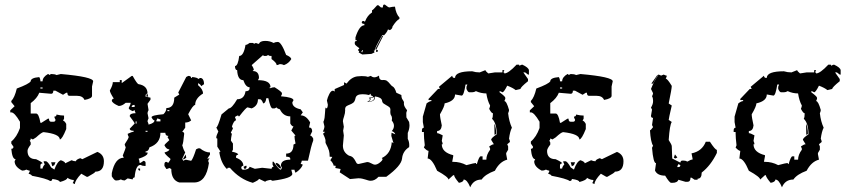

<svg xmlns="http://www.w3.org/2000/svg" viewBox="-20 -774 3615 821"><path d="M300.3 13.2 291 8.8 295.4 0V-4.4Q282.7 -4.4 268.1 -13.7Q268.1 -4.4 235.8 4.4Q235.8 -4.4 203.6 -8.8Q203.6 0 194.3 0Q180.7 -10.3 116.2 -22.5Q116.2 -26.9 102.1 -31.2L106.9 -40V-44.4Q102.1 -44.4 92.8 -48.8Q85 -44.4 74.7 -44.4Q42.5 -61 42.5 -84.5L46.9 -93.3Q32.2 -93.3 28.3 -137.7Q37.6 -137.7 37.6 -146.5L28.3 -160.2V-168.9Q51.8 -188 65.4 -226.6V-253.4Q42 -293.5 28.3 -293.5H23.9V-302.2L42.5 -319.8L28.3 -337.4V-342.3Q42.5 -356.4 51.8 -395.5Q103.5 -414.6 111.3 -426.3Q111.3 -441.4 147.9 -444.3Q152.8 -436.5 152.8 -426.3H162.1Q162.1 -444.3 185.1 -457.5Q189.5 -457.5 189.5 -453.1L198.7 -457.5Q214.4 -457.5 221.7 -453.1Q224.1 -453.1 240.2 -457.5Q378.4 -445.3 378.4 -426.3L373.5 -404.3V-364.3Q373.5 -352.5 341.3 -346.7Q334 -364.3 309.1 -364.3H276.9Q268.1 -364.3 268.1 -377.4H263.2L249.5 -368.7L217.3 -386.2H208Q208 -373 198.7 -373Q194.3 -373 147.9 -377.4Q139.2 -354 111.3 -333V-288.6H134.3Q146 -288.6 152.8 -249H157.2L185.1 -266.6H189.5Q189.5 -253.4 198.7 -253.4H208Q217.3 -253.4 217.3 -262.2Q212.4 -270.5 212.4 -275.4Q221.7 -275.4 221.7 -284.2Q240.2 -279.8 253.9 -279.8V-266.6L249.5 -257.8Q255.9 -257.8 263.2 -244.1V-222.2Q245.6 -178.2 235.8 -177.7Q235.8 -201.2 166.5 -209Q158.7 -209 134.3 -186.5L120.6 -177.7L111.3 -182.1Q111.3 -173.3 106.9 -173.3L111.3 -164.6V-155.8Q97.7 -138.2 97.7 -128.9Q97.7 -93.3 134.3 -93.3Q162.1 -80.1 162.1 -75.7Q152.8 -74.2 152.8 -66.9V-53.2H162.1Q162.1 -60.5 171.4 -71.3Q166.5 -79.6 166.5 -84.5H175.8Q184.1 -84.5 198.7 -58.1L212.4 -48.8Q225.1 -83.5 240.2 -88.9Q258.8 -82.5 258.8 -75.7L286.1 -88.9Q294.4 -84.5 304.7 -84.5Q304.7 -91.3 323.2 -97.7L332 -93.3L396.5 -124.5Q424.3 -113.3 424.3 -84.5Q424.3 -40 387.7 -40Q387.7 -35.6 355.5 -18.1H350.6L327.6 -31.2Q300.3 -2.4 300.3 13.2ZM162.1 -395.5V-399.9H152.8V-395.5ZM203.6 -63 198.7 -80.1H217.3L212.4 -67.9Z M543 -449.2H547.4Q566.9 -414.1 572.8 -414.1Q610.8 -407.7 610.8 -374Q602.5 -372.6 602.5 -365.2V-360.8L623.5 -356.4V-347.7L610.8 -330.1L615.2 -303.2Q610.8 -294.9 610.8 -290L615.2 -268.1Q610.8 -259.3 610.8 -254.9Q615.2 -246.1 615.2 -241.2Q640.6 -247.6 640.6 -259.3Q634.3 -259.3 627.9 -272.5Q627.9 -281.2 678.7 -285.6Q691.4 -297.4 691.4 -312Q725.1 -312 725.1 -356.4L746.6 -369.6L742.2 -378.4L776.4 -444.8L784.7 -449.2H789.1Q797.4 -447.8 797.4 -440.4Q801.8 -440.4 801.8 -444.8Q827.1 -441.9 827.1 -436L835.4 -440.4H839.8Q852.5 -436 852.5 -414.1L839.8 -405.3Q839.8 -411.6 827.1 -418.5V-409.7Q848.1 -392.1 848.1 -374Q814.5 -353.5 814.5 -325.2Q805.2 -325.2 784.7 -285.6L797.4 -259.3Q787.6 -250 772 -250V-228L759.3 -210.4Q767.6 -209 767.6 -201.7Q763.7 -159.2 759.3 -152.8Q763.7 -135.3 772 -122.1L759.3 -95.2L763.7 -86.4L772 -90.8H776.4L797.4 -86.4Q805.7 -95.2 818.4 -135.3L827.1 -139.6H835.4Q856.9 -122.1 877.9 -122.1V-113.3L866.2 -95.2L876.5 -97.2Q870.6 -91.3 870.6 -85.4Q870.6 -81.5 873.5 -77.6Q861.8 6.3 810.1 6.3H746.6Q712.4 -3.9 712.4 -51.3L704.1 -55.7Q695.8 -51.3 691.4 -51.3L683.1 -64.5V-73.2Q684.1 -82 691.4 -82L699.7 -77.6L708.5 -90.8V-95.2Q683.6 -115.7 683.6 -122.1Q704.1 -127.9 704.1 -135.3Q691.4 -135.3 683.1 -152.8Q683.1 -155.8 704.1 -174.8L695.8 -188.5Q699.7 -188.5 699.7 -192.9Q687 -192.9 687 -206.1H666Q666 -160.2 619.1 -144Q615.2 -126.5 602.5 -126.5V-122.1H610.8V-117.7Q609.4 -107.4 572.8 -95.2Q576.7 -87.9 576.7 -77.6H581.1L593.8 -86.4Q602.5 -85 602.5 -77.6V-64.5H598.1Q588.4 -64.5 581.1 -68.8Q560.1 -68.8 555.7 -15.6Q547.4 -14.2 547.4 -6.8L525.9 -11.2L513.2 -2.4Q503.9 -2.4 496.6 -6.8Q488.8 -2.4 479.5 -2.4H475.1Q468.8 -2.4 458 -20V-33.7Q471.7 -99.6 509.3 -99.6L504.9 -108.9Q517.6 -140.1 517.6 -144Q513.2 -152.8 513.2 -157.2Q530.3 -182.6 530.3 -188.5Q525.9 -196.8 525.9 -201.7Q543.5 -210.4 551.3 -210.4V-214.8Q534.7 -214.8 534.7 -223.6L555.7 -245.6Q555.7 -250 534.7 -276.9Q534.7 -290 560.1 -290Q555.7 -298.8 555.7 -303.2L547.4 -298.8Q530.3 -305.7 530.3 -312Q538.6 -326.7 538.6 -334.5H517.6Q502 -320.8 487.8 -320.8Q460.4 -332.5 458 -343.3Q459.5 -352.1 466.8 -352.1Q449.7 -378.4 449.7 -387.2Q462.4 -409.7 462.4 -422.9H492.2V-431.6H500.5V-418.5ZM606.9 -371.1 610.8 -372.1 613.8 -360.4 606 -361.8ZM543 -316.4H555.7V-325.2H551.3Q543 -324.2 543 -316.4ZM695.8 -303.2V-298.8H704.1V-303.2ZM653.3 -268.1 648.9 -259.3V-254.9H666V-263.7Q661.6 -263.7 653.3 -268.1ZM560.1 -254.9V-245.6H564V-254.9ZM602.5 -214.8V-210.4H610.8V-214.8ZM570.8 -53.2H579.1V-44.4Q570.8 -44.4 570.8 -53.2ZM763.2 -95.7 773.9 -113.3 776.4 -99.6 765.1 -91.8Z M1061 7.8Q1005.4 -7.3 962.9 -56.6H953.6Q953.6 -52.2 949.2 -52.2Q925.3 -76.7 918 -121.1Q918 -125.5 922.9 -125.5L909.2 -147V-181.6Q904.8 -181.6 904.8 -186Q904.8 -193.4 913.6 -211.9L904.8 -229Q911.1 -229.5 927.2 -284.7L958.5 -310.5Q971.2 -310.5 994.1 -349.6Q1024.9 -349.6 1029.8 -383.8Q1047.4 -383.8 1047.4 -397V-400.9Q1030.8 -400.9 1020.5 -431.2Q996.1 -431.2 994.1 -474.1Q984.9 -474.1 984.9 -491.7Q997.6 -491.7 1002.9 -534.7Q1022 -534.7 1029.8 -582Q1036.6 -582 1047.4 -590.3H1061Q1065.4 -590.3 1065.4 -586.4L1074.2 -590.3Q1083 -586.4 1087.4 -586.4Q1091.8 -599.1 1114.3 -599.1Q1133.8 -599.1 1149.9 -590.3Q1157.7 -594.7 1168 -594.7Q1182.6 -594.7 1203.6 -539.1Q1223.6 -530.8 1225.6 -521.5Q1214.8 -502.9 1194.3 -495.6Q1186.5 -500 1176.8 -500Q1168 -495.6 1163.1 -495.6Q1163.1 -505.4 1141.1 -521.5V-534.7Q1127.4 -534.7 1127.4 -539.1L1118.7 -534.7H1109.9Q1105.5 -534.7 1105.5 -539.1L1056.2 -495.6Q1065.4 -481.9 1065.4 -474.1Q1061 -474.1 1061 -470.2Q1087.4 -470.2 1087.4 -439.9L1083 -431.2Q1136.7 -431.2 1136.7 -400.9Q1132.3 -400.9 1132.3 -397H1136.7Q1144.5 -400.9 1154.3 -400.9Q1185.5 -381.3 1185.5 -375.5V-371.1L1181.2 -362.3Q1234.9 -357.9 1234.9 -345.2L1230 -336.4Q1230 -314 1265.6 -306.6L1274.9 -293.5L1265.6 -280.8Q1289.1 -280.8 1306.2 -250.5L1301.3 -229Q1314.9 -229 1314.9 -211.9L1306.2 -194.3Q1312.5 -194.3 1319.3 -181.6V-172.9Q1311.5 -154.8 1296.9 -86.9H1270.5Q1270.5 -82.5 1265.6 -73.7L1274.9 -69.8Q1267.1 -50.3 1243.7 -35.2Q1239.3 -43.5 1239.3 -48.3H1225.6L1230 -30.8Q1230 -11.7 1145.5 -1L1136.7 -4.9Q1114.3 -1 1114.3 3.4L1087.4 -9.3Q1087.4 -3.9 1061 7.8ZM1181.2 -48.3 1185.5 -56.6 1181.2 -65.4Q1181.2 -91.3 1221.2 -91.3V-95.7Q1221.2 -104 1203.6 -104V-117.2Q1234.9 -117.2 1234.9 -155.8L1243.7 -160.2Q1239.3 -181.6 1239.3 -190.4Q1239.3 -194.3 1243.7 -194.3L1225.6 -215.8L1234.9 -233.4Q1228 -233.4 1221.2 -246.1V-276.4Q1191.4 -276.4 1176.8 -306.6Q1163.1 -310.5 1163.1 -314.9L1154.3 -310.5H1145.5Q1136.7 -310.5 1127.4 -354H1118.7Q1115.7 -332 1105.5 -332Q1098.6 -349.6 1091.8 -349.6H1083Q1083 -321.3 1056.2 -310.5L1038.6 -314.9Q1032.7 -314.9 1002.9 -276.4Q998.5 -276.4 998.5 -280.8Q984.9 -276.4 984.9 -272Q989.3 -263.7 989.3 -259.3Q980.5 -259.3 971.7 -233.4L976.1 -224.6L967.3 -207.5Q967.3 -203.1 971.7 -203.1Q967.3 -181.6 967.3 -172.9L976.1 -160.2V-134.3L971.7 -125.5Q998.5 -120.1 998.5 -112.8Q989.3 -111.3 989.3 -104V-99.6Q1020.5 -87.9 1020.5 -65.4Q1011.7 -64 1011.7 -56.6Q1013.2 -48.3 1020.5 -48.3Q1043.9 -48.3 1047.4 -61L1069.8 -52.2L1101.1 -56.6L1141.1 -52.2Q1142.6 -61 1149.9 -61L1145.5 -69.8V-82.5H1149.9Q1172.4 -48.3 1181.2 -48.3ZM1025.4 -51.8 1021 -60.5 1029.8 -64.9H1034.2V-60.5Q1034.2 -51.8 1025.4 -51.8ZM1179.2 -52.7Q1169.9 -56.6 1158.2 -74.2L1162.6 -77.6Q1176.3 -73.2 1181.6 -57.6Z M1564.9 -1Q1559.6 -1 1554.2 -2.7Q1548.8 -4.4 1542.5 -6.3Q1536.1 -8.3 1528.8 -10Q1521.5 -11.7 1512.2 -11.7L1476.6 -8.3L1432.6 -37.1L1436.5 -51.3L1413.6 -55.7L1415.5 -62.5Q1415.5 -65.9 1412.1 -65.9L1407.2 -64.9Q1404.3 -77.6 1392.6 -88.9L1400.9 -103L1389.6 -104Q1389.6 -120.1 1386.7 -129.9Q1382.3 -143.6 1374.5 -157.7Q1371.6 -162.6 1371.6 -167L1372.1 -170.9Q1372.1 -181.2 1361.3 -202.1L1370.1 -210L1360.4 -211.4Q1367.2 -224.1 1367.2 -233.9L1362.8 -252.9Q1362.8 -254.4 1363.8 -255.6Q1364.7 -256.8 1365.7 -260.3Q1366.7 -263.7 1367.9 -270.3Q1369.1 -276.9 1369.6 -289.6Q1370.6 -314 1373 -314L1377 -310.1Q1377.9 -310.1 1379.9 -314.9Q1381.8 -319.8 1381.8 -326.7L1377.9 -344.2Q1380.9 -357.9 1388.2 -372.1Q1395.5 -386.2 1403.3 -386.2Q1407.2 -386.2 1411.1 -382.3V-393.1L1451.2 -410.6V-422.4L1461.9 -416.5Q1481.4 -443.4 1506.8 -447.3L1526.4 -448.7Q1544.4 -448.7 1553.2 -445.3L1565.9 -449.7Q1572.3 -443.4 1581.1 -443.4Q1589.4 -443.4 1600.6 -450.7Q1600.6 -431.6 1614.7 -431.6L1619.6 -432.1Q1627.9 -432.1 1633.3 -429.2Q1640.1 -424.8 1649.9 -412.6Q1653.3 -407.7 1658.2 -404.8Q1668 -400.4 1674.8 -377.4L1696.3 -367.7Q1696.3 -354.5 1701.9 -347.4Q1707.5 -340.3 1707.5 -335L1707 -330.1Q1707 -319.3 1720.7 -302.7L1717.3 -291.5L1717.8 -272L1729.5 -252.4L1731 -238.8Q1731 -222.2 1723.6 -205.6V-180.2Q1730 -168 1730 -152.8L1729.5 -145Q1702.1 -127.4 1699.2 -96.2Q1696.3 -64.9 1631.8 -18.1H1598.6Q1583 -1 1564.9 -1ZM1583 -69.8Q1592.8 -69.8 1604.2 -78.9Q1615.7 -87.9 1615.7 -93.3Q1615.7 -96.2 1612.3 -98.1Q1651.9 -116.7 1655.3 -166.5L1662.6 -161.6L1653.3 -192.9L1654.3 -206.5L1670.4 -199.7Q1666 -210.4 1655.3 -213.4Q1664.6 -224.1 1664.6 -235.8Q1664.6 -247.6 1655.3 -258.3L1656.2 -267.1Q1656.2 -275.4 1652.6 -280.3Q1648.9 -285.2 1648.9 -294.9L1649.4 -304.7Q1649.4 -312 1644.3 -316.2Q1639.2 -320.3 1632.6 -323.7Q1626 -327.1 1620.4 -331.3Q1614.7 -335.4 1613.8 -343.3Q1611.8 -357.9 1583 -361.8L1583.5 -357.4Q1583.5 -338.4 1549.8 -338.4Q1561.5 -344.2 1561.5 -349.6Q1561.5 -353 1557.1 -356Q1574.2 -357.9 1575.2 -359.9Q1575.2 -362.8 1565.4 -366.7V-373.5L1557.6 -367.7Q1545.9 -371.1 1529.8 -371.1Q1502.9 -371.1 1500 -353.5Q1497.1 -339.4 1489.7 -334.2Q1482.4 -329.1 1474.9 -326.4Q1467.3 -323.7 1461.4 -319.8Q1455.6 -315.9 1455.6 -304.7L1456.1 -304.2Q1456.1 -290 1451.2 -276.1Q1446.3 -262.2 1446.3 -255.9L1450.2 -231.9L1447.3 -215.3L1450.2 -194.8L1446.3 -151.4Q1446.3 -123 1472.2 -108.4Q1483.9 -106 1489.5 -100.1Q1495.1 -94.2 1498.3 -88.1Q1501.5 -82 1504.2 -77.4Q1506.8 -72.8 1513.7 -72.8L1549.8 -81.1Q1558.1 -81.1 1567.9 -75.4Q1577.6 -69.8 1583 -69.8ZM1565.9 -341.3Q1581.1 -344.2 1581.1 -359.9Q1573.7 -355 1562 -354.5L1565.9 -352.1Q1563.5 -344.7 1556.2 -340.3ZM1622.6 -754.4H1625.5Q1640.6 -742.2 1644.5 -742.2Q1659.2 -745.6 1668.9 -745.6Q1673.3 -714.4 1688 -699.2V-693.4Q1674.3 -686 1658.2 -660.2Q1658.2 -650.9 1647 -645Q1641.6 -647.9 1638.7 -647.9Q1636.2 -637.7 1622.6 -623.5H1614.3Q1581.5 -566.4 1581.5 -556.2L1578.1 -559.6L1581.5 -549.8L1567.9 -543.5L1529.3 -541L1513.7 -549.8L1516.1 -556.2Q1510.7 -556.2 1510.7 -562.5Q1516.1 -562.5 1516.1 -568.4Q1497.1 -581.5 1497.1 -586.4V-592.8Q1497.1 -598.6 1505.4 -598.6V-602.1H1500V-614.3Q1516.6 -666 1538.1 -666V-671.9Q1526.9 -671.9 1526.9 -678.2Q1527.8 -684.1 1532.7 -684.1H1535.2L1540.5 -681.2Q1550.8 -708.5 1570.8 -720.7V-730Q1574.2 -730 1592.8 -751.5H1598.1L1608.9 -742.2H1617.2Q1617.2 -754.4 1622.6 -754.4ZM1529.3 -559.6 1524.9 -552.2 1528.8 -549.8 1532.2 -559.6ZM1588.4 -561H1591.3Q1596.2 -560.1 1596.2 -554.7L1591.3 -551.8H1588.4ZM1618.7 -621.1 1588.9 -562 1584.5 -563 1613.8 -619.6Z M2197.3 -497.6Q2201.2 -497.6 2201.2 -492.7Q2209 -497.6 2213.4 -497.6Q2239.7 -485.4 2241.7 -474.1V-455.1H2237.8L2225.6 -464.4H2217.8L2237.8 -436V-426.8Q2205.6 -400.9 2205.6 -393.6L2185.1 -388.7Q2173.3 -398.4 2148.9 -407.7Q2134.8 -379.4 2128.4 -379.4Q2120.6 -384.3 2116.2 -384.3V-379.4Q2140.6 -361.3 2140.6 -356V-351.1L2136.7 -341.8Q2146 -341.8 2156.7 -303.7Q2156.7 -298.8 2152.8 -289.6Q2156.7 -254.4 2168.9 -228Q2160.6 -211.9 2156.7 -181.2Q2160.6 -171.9 2160.6 -167L2148.9 -157.2L2152.8 -147.9V-133.8L2144.5 -119.6V-114.7L2148.9 -91.3Q2116.7 -83 2096.2 -43.9Q2054.2 -28.3 2039.6 -6.3Q2004.4 -6.3 1990.7 26.9Q1977.5 -6.3 1962.4 -6.3Q1962.4 4.4 1942.4 7.8Q1921.9 -16.6 1921.9 -24.9H1918L1897.5 -6.3Q1897.5 -17.1 1849.1 -43.9Q1827.1 -96.2 1808.6 -96.2L1812.5 -128.9Q1805.7 -128.9 1792.5 -143.1L1796.4 -152.8Q1792.5 -185.1 1792.5 -204.6V-209.5H1784.2V-218.8Q1785.6 -228 1792.5 -228L1788.1 -252V-275.4L1804.2 -332Q1817.4 -341.8 1824.7 -341.8V-346.2H1812.5V-351.1L1853 -393.6H1861.3L1856.9 -402.8L1913.6 -450.2Q1915 -440.9 1921.9 -440.9H1925.8Q1925.8 -469.2 1999 -469.2Q2014.6 -464.4 2031.2 -464.4L2055.7 -474.1Q2055.7 -470.2 2067.9 -460L2096.2 -464.4H2128.4V-474.1H2136.7L2132.3 -464.4Q2136.7 -464.4 2136.7 -460Q2153.8 -460 2189 -497.6ZM1970.7 -412.6Q1963.4 -365.2 1954.1 -365.2L1925.8 -370.1Q1925.8 -341.8 1881.3 -332Q1881.3 -319.3 1861.3 -285.2Q1861.3 -272.9 1869.1 -237.8Q1866.7 -213.9 1849.1 -213.9V-204.6Q1856 -204.6 1873 -195.3L1869.1 -171.4Q1873 -162.6 1873 -157.2H1869.1Q1869.1 -122.6 1918 -110.4V-105.5L1913.6 -82H1918Q1947.8 -82 1974.6 -67.9Q2008.8 -77.1 2015.1 -77.1Q2015.1 -72.3 2019 -72.3Q2028.8 -105.5 2035.2 -105.5H2043.5V-91.3H2059.6Q2059.6 -112.3 2075.7 -133.8V-138.7L2071.8 -147.9Q2085 -157.2 2091.8 -157.2L2080.1 -176.3Q2080.1 -183.6 2104 -199.7Q2104 -247.1 2084 -266.1Q2087.9 -272.5 2087.9 -289.6Q2081.5 -289.6 2071.8 -308.6Q2075.7 -317.9 2075.7 -322.8Q2064.5 -342.8 2059.6 -374.5Q2036.6 -374.5 2015.1 -384.3Q2007.8 -379.4 1999 -379.4H1986.8Q1981 -379.4 1974.6 -393.6V-402.8L1978.5 -412.6ZM2093.8 -245.1Q2101.6 -229 2101.6 -201.2L2094.7 -197.3Z M2522 13.2 2512.7 8.8 2517.1 0V-4.4Q2504.4 -4.4 2489.7 -13.7Q2489.7 -4.4 2457.5 4.4Q2457.5 -4.4 2425.3 -8.8Q2425.3 0 2416 0Q2402.3 -10.3 2337.9 -22.5Q2337.9 -26.9 2323.7 -31.2L2328.6 -40V-44.4Q2323.7 -44.4 2314.5 -48.8Q2306.6 -44.4 2296.4 -44.4Q2264.2 -61 2264.2 -84.5L2268.6 -93.3Q2253.9 -93.3 2250 -137.7Q2259.3 -137.7 2259.3 -146.5L2250 -160.2V-168.9Q2273.4 -188 2287.1 -226.6V-253.4Q2263.7 -293.5 2250 -293.5H2245.6V-302.2L2264.2 -319.8L2250 -337.4V-342.3Q2264.2 -356.4 2273.4 -395.5Q2325.2 -414.6 2333 -426.3Q2333 -441.4 2369.6 -444.3Q2374.5 -436.5 2374.5 -426.3H2383.8Q2383.8 -444.3 2406.7 -457.5Q2411.1 -457.5 2411.1 -453.1L2420.4 -457.5Q2436 -457.5 2443.4 -453.1Q2445.8 -453.1 2461.9 -457.5Q2600.1 -445.3 2600.1 -426.3L2595.2 -404.3V-364.3Q2595.2 -352.5 2563 -346.7Q2555.7 -364.3 2530.8 -364.3H2498.5Q2489.7 -364.3 2489.7 -377.4H2484.9L2471.2 -368.7L2439 -386.2H2429.7Q2429.7 -373 2420.4 -373Q2416 -373 2369.6 -377.4Q2360.8 -354 2333 -333V-288.6H2356Q2367.7 -288.6 2374.5 -249H2378.9L2406.7 -266.6H2411.1Q2411.1 -253.4 2420.4 -253.4H2429.7Q2439 -253.4 2439 -262.2Q2434.1 -270.5 2434.1 -275.4Q2443.4 -275.4 2443.4 -284.2Q2461.9 -279.8 2475.6 -279.8V-266.6L2471.2 -257.8Q2477.5 -257.8 2484.9 -244.1V-222.2Q2467.3 -178.2 2457.5 -177.7Q2457.5 -201.2 2388.2 -209Q2380.4 -209 2356 -186.5L2342.3 -177.7L2333 -182.1Q2333 -173.3 2328.6 -173.3L2333 -164.6V-155.8Q2319.3 -138.2 2319.3 -128.9Q2319.3 -93.3 2356 -93.3Q2383.8 -80.1 2383.8 -75.7Q2374.5 -74.2 2374.5 -66.9V-53.2H2383.8Q2383.8 -60.5 2393.1 -71.3Q2388.2 -79.6 2388.2 -84.5H2397.5Q2405.8 -84.5 2420.4 -58.1L2434.1 -48.8Q2446.8 -83.5 2461.9 -88.9Q2480.5 -82.5 2480.5 -75.7L2507.8 -88.9Q2516.1 -84.5 2526.4 -84.5Q2526.4 -91.3 2544.9 -97.7L2553.7 -93.3L2618.2 -124.5Q2646 -113.3 2646 -84.5Q2646 -40 2609.4 -40Q2609.4 -35.6 2577.1 -18.1H2572.3L2549.3 -31.2Q2522 -2.4 2522 13.2ZM2383.8 -395.5V-399.9H2374.5V-395.5ZM2425.3 -63 2420.4 -80.1H2439L2434.1 -67.9Z M2793.9 -455.1Q2798.3 -455.1 2807.1 -450.7L2817.9 -455.1Q2826.2 -450.7 2830.6 -450.7V-446.3L2826.7 -437.5Q2834 -437.5 2852.5 -406.7Q2852.5 -394.5 2839.4 -331.5L2852.5 -322.8Q2839.4 -266.6 2839.4 -261.2L2852.5 -252.4Q2843.8 -240.2 2839.4 -175.3Q2852.5 -155.3 2852.5 -148.9L2854.5 -96.2L2889.2 -78.6Q2890.6 -87.4 2897.9 -87.4H2902.3Q2912.1 -87.4 2919.4 -83Q2933.6 -91.8 2941.4 -91.8V-96.2L2937 -118.2Q2981.9 -127 2998 -168H3015.6Q3038.1 -133.3 3045.4 -133.3V-120.1Q3019.5 -66.4 2980.5 -36.1Q2980.5 -9.8 2962.9 -9.8V-5.4H2950.2L2937 -14.2H2932.6Q2932.6 3.4 2919.4 3.4H2911.1L2880.9 -5.4Q2876.5 7.8 2854.5 7.8H2850.1Q2842.8 7.8 2824.2 -22.9Q2790.5 -22.9 2780.8 -44.9L2785.2 -76.2Q2773.4 -76.2 2768.1 -142.1L2772.5 -150.9Q2762.2 -167 2759.3 -216.8Q2762.7 -216.8 2772.5 -230.5L2768.1 -239.3L2772.5 -270Q2763.7 -270 2763.7 -278.8L2768.1 -305.2L2763.7 -314Q2772.5 -328.6 2772.5 -340.3V-344.7Q2772.5 -355 2768.1 -362.3Q2772.5 -371.1 2772.5 -375.5L2763.7 -393.6Q2777.3 -428.7 2793.9 -450.7ZM2866.2 -113.8 2876.5 -100.6 2867.7 -96.2 2861.3 -99.6ZM2880.9 -72.3 2876.5 -63.5V-59.6H2880.9Q2889.2 -59.6 2889.2 -67.9ZM2791.5 -454.1 2793 -450.7Q2783.7 -439.5 2772.5 -416.5H2765.1Z M3530.3 -497.6Q3534.2 -497.6 3534.2 -492.7Q3542 -497.6 3546.4 -497.6Q3572.8 -485.4 3574.7 -474.1V-455.1H3570.8L3558.6 -464.4H3550.8L3570.8 -436V-426.8Q3538.6 -400.9 3538.6 -393.6L3518.1 -388.7Q3506.3 -398.4 3481.9 -407.7Q3467.8 -379.4 3461.4 -379.4Q3453.6 -384.3 3449.2 -384.3V-379.4Q3473.6 -361.3 3473.6 -356V-351.1L3469.7 -341.8Q3479 -341.8 3489.7 -303.7Q3489.7 -298.8 3485.8 -289.6Q3489.7 -254.4 3502 -228Q3493.7 -211.9 3489.7 -181.2Q3493.7 -171.9 3493.7 -167L3481.9 -157.2L3485.8 -147.9V-133.8L3477.5 -119.6V-114.7L3481.9 -91.3Q3449.7 -83 3429.2 -43.9Q3387.2 -28.3 3372.6 -6.3Q3337.4 -6.3 3323.7 26.9Q3310.5 -6.3 3295.4 -6.3Q3295.4 4.4 3275.4 7.8Q3254.9 -16.6 3254.9 -24.9H3251L3230.5 -6.3Q3230.5 -17.1 3182.1 -43.9Q3160.2 -96.2 3141.6 -96.2L3145.5 -128.9Q3138.7 -128.9 3125.5 -143.1L3129.4 -152.8Q3125.5 -185.1 3125.5 -204.6V-209.5H3117.2V-218.8Q3118.7 -228 3125.5 -228L3121.1 -252V-275.4L3137.2 -332Q3150.4 -341.8 3157.7 -341.8V-346.2H3145.5V-351.1L3186 -393.6H3194.3L3189.9 -402.8L3246.6 -450.2Q3248 -440.9 3254.9 -440.9H3258.8Q3258.8 -469.2 3332 -469.2Q3347.7 -464.4 3364.3 -464.4L3388.7 -474.1Q3388.7 -470.2 3400.9 -460L3429.2 -464.4H3461.4V-474.1H3469.7L3465.3 -464.4Q3469.7 -464.4 3469.7 -460Q3486.8 -460 3522 -497.6ZM3303.7 -412.6Q3296.4 -365.2 3287.1 -365.2L3258.8 -370.1Q3258.8 -341.8 3214.4 -332Q3214.4 -319.3 3194.3 -285.2Q3194.3 -272.9 3202.1 -237.8Q3199.7 -213.9 3182.1 -213.9V-204.6Q3189 -204.6 3206.1 -195.3L3202.1 -171.4Q3206.1 -162.6 3206.1 -157.2H3202.1Q3202.1 -122.6 3251 -110.4V-105.5L3246.6 -82H3251Q3280.8 -82 3307.6 -67.9Q3341.8 -77.1 3348.1 -77.1Q3348.1 -72.3 3352.1 -72.3Q3361.8 -105.5 3368.2 -105.5H3376.5V-91.3H3392.6Q3392.6 -112.3 3408.7 -133.8V-138.7L3404.8 -147.9Q3418 -157.2 3424.8 -157.2L3413.1 -176.3Q3413.1 -183.6 3437 -199.7Q3437 -247.1 3417 -266.1Q3420.9 -272.5 3420.9 -289.6Q3414.6 -289.6 3404.8 -308.6Q3408.7 -317.9 3408.7 -322.8Q3397.5 -342.8 3392.6 -374.5Q3369.6 -374.5 3348.1 -384.3Q3340.8 -379.4 3332 -379.4H3319.8Q3314 -379.4 3307.6 -393.6V-402.8L3311.5 -412.6ZM3426.8 -245.1Q3434.6 -229 3434.6 -201.2L3427.7 -197.3Z"/></svg>

Font: Truetypewriter PolyglOTT
Style: Regular
Weight: 400
Designer: Sergey Beatoff a.k.a. Sam_T
Version: Version 3.76